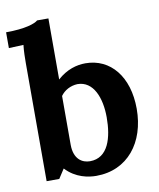

<svg xmlns="http://www.w3.org/2000/svg" viewBox="-90 -822 748 906"><g transform="rotate(-10 284.5 -369.5)"><path d="M62.5 0H123L151.9 -44.4H152.8C200.2 6.8 261.7 16.1 297.9 16.1C448.7 16.1 540.5 -101.6 540.5 -262.7C540.5 -417.5 458.5 -516.1 338.9 -516.1C297.4 -516.1 249 -502.9 204.1 -462.4V-754.9H149.9C136.2 -742.2 88.9 -725.1 -3.9 -725.1V-649.4L66.4 -652.3C63 -622.6 62.5 -588.9 62.5 -564.9ZM284.7 -425.8C361.3 -425.8 394 -341.3 394 -247.6C394 -150.4 368.2 -57.1 280.8 -57.1C244.1 -57.1 204.1 -79.6 204.1 -149.9V-383.3C221.7 -408.2 251.5 -424.3 284.7 -425.8Z"/></g></svg>

Font: Parastoo
Style: Bold
Weight: 700
Foundry: Saber Rastikerdar (saber.rastikerdar@gmail.com)
Version: Version 2.0.1